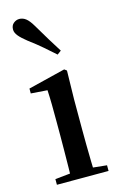

<svg xmlns="http://www.w3.org/2000/svg" viewBox="-127 -893 596 948"><g transform="rotate(-15 171.0 -419.5)"><path d="M41 0V-29L149 -40H198L305 -29V0ZM117 0Q118 -25 118.5 -66.5Q119 -108 119.5 -153Q120 -198 120 -232V-300Q120 -350 119.5 -388.5Q119 -427 117 -463L33 -469V-494L223 -541L235 -532L232 -385V-232Q232 -198 232.5 -153Q233 -108 234 -66.5Q235 -25 236 0ZM231 -635 211 -620Q183 -645 153.5 -670.5Q124 -696 85 -725Q58 -746 44 -763Q30 -780 30 -796Q30 -817 43.5 -828Q57 -839 73 -839Q91 -839 106.5 -827Q122 -815 139 -786Q166 -740 188 -704Q210 -668 231 -635Z"/></g></svg>

Font: Noto Serif JP ExtraLight SemiBold
Style: Regular
Weight: 600
Version: Version 2.003-H1;hotconv 1.1.1;makeotfexe 2.6.0